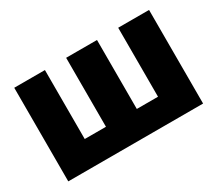

<svg xmlns="http://www.w3.org/2000/svg" viewBox="-102 -736 1062 942"><g transform="rotate(-30 428.5 -265.0)"><path d="M223.6 -530.3V-139.6H343.8V-530.3H518.6V-139.6H638.7V-530.3H813.5V0H49.8V-530.3Z"/></g></svg>

Font: Pretendard JP Black
Style: Regular
Weight: 900
Designer: Base glyphs from Inter by Rasmus Andersson; Hangeul glyphs from Noto Sans CJK(Source Han Sans) by Jang Soo-young and Kan
Foundry: Kil Hyung-jin
Version: Version 1.309